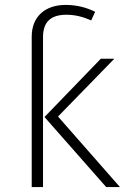

<svg xmlns="http://www.w3.org/2000/svg" viewBox="-20 -761 519 781"><path d="M250 -701C285 -701 317 -693 351 -678L367 -713C331 -731 291 -741 247 -741C163 -741 109 -693 109 -612V0H155V-610C155 -675 190 -701 250 -701ZM216 -287 445 -522H390L161 -285L412 0H468Z"/></svg>

Font: Fira Sans ExtraLight
Style: Regular
Weight: 200
Designer: bBox Type GmbH & Carrois Corporate GbR & Edenspiekermann AG
Foundry: bBox Type GmbH & Carrois Corporate GbR & Edenspiekermann AG
Version: Version 4.300;PS 004.300;hotconv 1.0.88;makeotf.lib2.5.64775